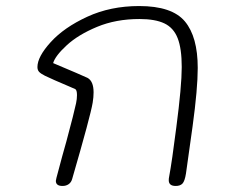

<svg xmlns="http://www.w3.org/2000/svg" viewBox="-20 -616 770 636"><path d="M539 -19Q539 -25 540 -29Q550 -83 564 -194Q582 -331 582 -394Q582 -455 568.5 -489.5Q555 -524 524.5 -538.5Q494 -553 442 -553Q364 -553 301.5 -527Q239 -501 201 -466Q163 -431 156 -407Q251 -367 270 -358Q290 -347 290 -310Q290 -294 287 -276Q280 -233 219 -23Q216 -12 207.5 -6Q199 0 187 0Q165 0 165 -17Q165 -19 167 -27Q178 -68 186 -98Q194 -128 200 -148Q226 -245 232 -274Q235 -288 235 -301Q235 -318 229 -321L206 -331Q156 -352 129 -365Q115 -372 109.5 -378Q104 -384 104 -394Q104 -428 148 -476.5Q192 -525 269 -560.5Q346 -596 441 -596Q550 -596 592.5 -545Q635 -494 635 -391Q635 -322 618 -198L596 -41Q592 -16 584.5 -8Q577 0 562 0Q539 0 539 -19Z"/></svg>

Font: Mali Light
Style: Italic
Weight: 300
Italic angle: -10°
Version: Version 1.000; ttfautohint (v1.6)